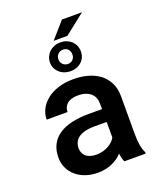

<svg xmlns="http://www.w3.org/2000/svg" viewBox="-159 -979 919 1091"><g transform="rotate(-20 300.0 -434.0)"><path d="M405.8 0H534.7V-8.3Q524.4 -28.8 519.3 -56.9Q514.2 -85 514.2 -124V-354.5Q514.2 -400.4 497.1 -434.8Q480 -469.2 450.7 -492.2Q420.4 -515.1 379.9 -526.6Q339.4 -538.1 292 -538.1Q239.7 -538.1 199 -524.7Q158.2 -511.2 129.9 -488.3Q101.6 -465.3 86.7 -435.8Q71.8 -406.2 71.8 -373.5H198.2Q198.2 -388.2 203.1 -400.6Q208 -413.1 218.3 -421.9Q229 -431.6 245.8 -437Q262.7 -442.4 285.2 -442.4Q310.5 -442.4 329.8 -436Q349.1 -429.7 362.3 -418Q375 -406.7 381.3 -391.1Q387.7 -375.5 387.7 -355.5V-322.3H307.1Q249.5 -322.3 204.3 -311.8Q159.2 -301.3 128.4 -280.8Q94.7 -258.8 77.6 -225.1Q60.5 -191.4 60.5 -147.5Q60.5 -113.8 74 -84.7Q87.4 -55.7 111.8 -34.7Q135.7 -13.7 169.7 -2Q203.6 9.8 244.6 9.8Q269.5 9.8 291.5 4.9Q313.5 0 332 -8.3Q350.1 -16.6 365.2 -27.6Q380.4 -38.6 392.1 -51.3Q394 -36.6 397.5 -23.2Q400.9 -9.8 405.8 0ZM270 -89.8Q249.5 -89.8 233.9 -95Q218.3 -100.1 208 -108.4Q197.3 -117.7 191.9 -130.6Q186.5 -143.6 186.5 -158.7Q186.5 -177.2 193.6 -192.9Q200.7 -208.5 214.8 -219.7Q230.5 -231.9 255.4 -238.3Q280.3 -244.6 315.4 -244.6H387.7V-150.4Q381.3 -139.2 370.4 -128.2Q359.4 -117.2 344.2 -108.9Q329.1 -100.1 310.5 -95Q292 -89.8 270 -89.8ZM347.7 -878.4 262.2 -780.8H345.2L469.2 -878.4ZM200.2 -671.9Q200.2 -652.8 207.8 -637Q215.3 -621.1 228 -609.9Q240.7 -598.1 258.1 -591.8Q275.4 -585.4 294.9 -585.4Q314 -585.4 330.8 -591.6Q347.7 -597.7 360.4 -609.4Q373 -620.6 380.1 -636.7Q387.2 -652.8 387.2 -671.9Q387.2 -690.4 380.1 -706.8Q373 -723.1 360.4 -735.4Q347.7 -746.6 330.8 -753.2Q314 -759.8 294.9 -759.8Q275.4 -759.8 258.1 -753.2Q240.7 -746.6 228 -735.4Q215.3 -723.1 207.8 -706.8Q200.2 -690.4 200.2 -671.9ZM251.5 -671.9Q251.5 -691.4 263.9 -703.6Q276.4 -715.8 294.9 -715.8Q313 -715.8 324.5 -703.6Q335.9 -691.4 335.9 -671.9Q335.9 -653.8 324.5 -641.6Q313 -629.4 294.9 -629.4Q276.4 -629.4 263.9 -641.6Q251.5 -653.8 251.5 -671.9Z"/></g></svg>

Font: Roboto Mono SemiBold
Style: Regular
Weight: 600
Monospace: yes
Designer: Google
Version: Version 3.000